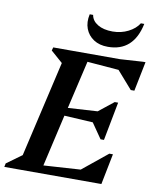

<svg xmlns="http://www.w3.org/2000/svg" viewBox="-123 -977 854 1050"><g transform="rotate(10 304.5 -451.5)"><path d="M-26 0 -22 -20 62 -81 185 -614 119 -672 124 -690H494L621 -698H635L602 -534H582L497 -631L322 -645L260 -378L424 -388L507 -454H526L485 -240H466L408 -324L249 -333L183 -45L388 -58L527 -171H547L513 0ZM417 -745Q370 -745 338 -766Q306 -787 292.5 -822.5Q279 -858 289 -903H308Q313 -871 345 -851.5Q377 -832 428 -832Q475 -832 514.5 -852Q554 -872 573 -903H592Q559 -745 417 -745Z"/></g></svg>

Font: Platypi Medium
Style: Italic
Weight: 500
Italic angle: -13°
Designer: David Sargent
Foundry: Bolt Cutter Type
Version: Version 1.200; ttfautohint (v1.8.4.7-5d5b)